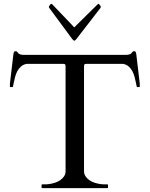

<svg xmlns="http://www.w3.org/2000/svg" viewBox="-20 -972 773 992"><path d="M304.7 -642.1H117.2Q99.1 -638.2 87.6 -627.7Q76.2 -617.2 68.8 -603Q61.5 -588.9 57.6 -572.5Q53.7 -556.2 50.3 -541Q49.3 -536.6 48.3 -530.5Q47.4 -524.4 46.4 -523.4Q45.4 -522 43 -522H34.2Q31.2 -522 31.2 -523.9V-540L49.3 -692.4Q50.3 -697.8 52 -702.6Q53.7 -707.5 61 -707.5Q64.5 -707.5 66.9 -705.6Q69.3 -703.6 71.5 -700.9Q73.7 -698.2 75.9 -695.8Q78.1 -693.4 81.1 -692.4Q86.9 -689.9 92 -689.2Q97.2 -688.5 103.5 -688.5H629.9Q636.2 -688.5 641.4 -689.2Q646.5 -689.9 652.3 -692.4Q655.3 -693.4 657.5 -695.8Q659.7 -698.2 661.9 -700.9Q664.1 -703.6 666.5 -705.6Q668.9 -707.5 672.4 -707.5Q679.7 -707.5 681.4 -702.6Q683.1 -697.8 684.1 -692.4L702.1 -540V-523.9Q702.1 -522 699.2 -522H690.4Q688 -522 687 -523.4Q686 -524.4 685.1 -530.5Q684.1 -536.6 683.1 -541Q679.7 -556.2 675.8 -572.5Q671.9 -588.9 664.6 -603Q657.2 -617.2 645.8 -627.7Q634.3 -638.2 616.2 -642.1H428.2Q421.4 -642.1 417.7 -640.4Q414.1 -638.7 414.1 -628.4V-87.9Q414.1 -73.2 421.4 -61.8Q428.7 -50.3 441.2 -41.5Q453.6 -32.7 470.5 -27.3Q487.3 -22 506.3 -20Q511.7 -19.5 520 -19.5Q528.3 -19.5 534.2 -19.5Q536.6 -19.5 537.4 -18.1Q538.1 -16.6 538.1 -15.6V-3.9Q538.1 -2.9 537.4 -1.5Q536.6 0 534.2 0H198.7Q196.3 0 195.6 -1.5Q194.8 -2.9 194.8 -3.9V-15.6Q194.8 -16.6 195.6 -18.1Q196.3 -19.5 198.7 -19.5Q204.1 -19.5 212.6 -19.5Q221.2 -19.5 226.6 -20Q245.6 -22 262.5 -27.3Q279.3 -32.7 291.7 -41.5Q304.2 -50.3 311.5 -61.8Q318.8 -73.2 318.8 -87.9V-628.4Q318.8 -638.7 314.9 -640.4Q311 -642.1 304.7 -642.1ZM484.9 -950.2Q486.8 -952.1 488.8 -952.1Q490.2 -952.1 492.2 -950.2Q494.1 -948.2 496.1 -945.6Q498 -942.9 499.5 -940.4Q501 -938 501 -936.5Q501 -934.1 497.6 -929.2L376.5 -772.5Q373.5 -768.6 369.9 -765.1Q366.2 -761.7 363.8 -761.7Q361.3 -761.7 357.7 -765.4Q354 -769 351.6 -772.5L235.8 -929.2Q232.4 -934.1 232.4 -936.5Q232.4 -938 233.9 -940.4Q235.4 -942.9 237.3 -945.6Q239.3 -948.2 241.2 -950.2Q243.2 -952.1 244.6 -952.1Q245.6 -952.1 247.1 -951.7Q248.5 -951.2 249.5 -950.2L354 -840.8Q355.5 -839.4 359.1 -835Q362.8 -830.6 363.8 -830.6Q364.7 -830.6 368.7 -835Q372.6 -839.4 374 -840.8Z"/></svg>

Font: Kurinto Book Core
Style: Regular
Weight: 400
Designer: Kurinto was developed by Clint Goss from a range of fonts that are compatible with the SIL Open Font License Version 1.1
Foundry: Clinton F. Goss
Version: Version 2.196; July 25, 2020